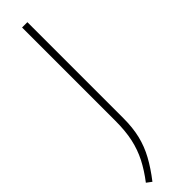

<svg xmlns="http://www.w3.org/2000/svg" viewBox="-315 -719 868 868"><g transform="rotate(-45 118.5 -285.0)"><path d="M25 170 1 152Q35.5 107 57.8 63.5Q80 20 90.8 -29.5Q101.5 -79 101.5 -143V-740H135.5V-126Q135.5 -66 123.8 -17.2Q112 31.5 87.5 76.2Q63 121 25 170Z"/></g></svg>

Font: Encode Sans SmExp Th
Style: Regular
Weight: 100
Width: 6
Designer: Multiple Designers
Foundry: Impallari Type
Version: Version 3.002; ttfautohint (v1.8.3) -l 8 -r 50 -G 200 -x 14 